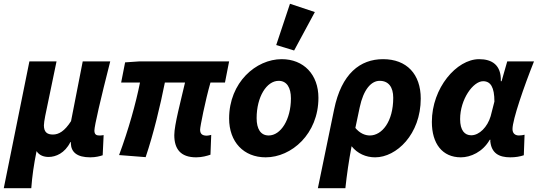

<svg xmlns="http://www.w3.org/2000/svg" viewBox="-44 -823 2854 1019"><path d="M-24 176H122C127 110 135 54 150 -21C165 3 191 10 214 10C252 10 300 -10 329 -68H333C333 -64 332 -63 332 -61C334 -16 364 12 435 12C464 12 486 6 501 1L506 -106C498 -104 489 -104 482 -104C468 -104 457 -109 457 -130C457 -155 490 -297 541 -497H395L333 -180C299 -127 268 -109 237 -109C207 -109 189 -121 189 -158C189 -167 192 -188 196 -208L256 -497H112Z M997 12C1029 12 1055 4 1073 -2L1077 -107C1067 -105 1060 -103 1054 -103C1031 -103 1018 -111 1018 -135C1018 -150 1045 -287 1073 -385H1150L1172 -497H693L620 -492L599 -385H699C677 -274 638 -135 588 0L729 11C771 -113 807 -264 831 -385H938C916 -289 881 -160 881 -106C881 -34 913 12 997 12Z M1366 12C1503 12 1646 -112 1646 -304C1646 -427 1568 -509 1451 -509C1315 -509 1172 -386 1172 -194C1172 -70 1249 12 1366 12ZM1382 -104C1339 -104 1318 -139 1318 -196C1318 -309 1371 -394 1435 -394C1478 -394 1500 -358 1500 -301C1500 -188 1446 -104 1382 -104ZM1517 -555 1627 -759 1495 -803 1422 -584Z M1643 176H1789C1797 102 1807 32 1822 -47C1853 -8 1898 12 1947 12C2060 12 2189 -110 2189 -300C2189 -429 2115 -509 1989 -509C1868 -509 1768 -433 1729 -241ZM1919 -104C1894 -104 1866 -115 1842 -144L1865 -253C1885 -348 1926 -394 1971 -394C2018 -394 2043 -361 2043 -304C2043 -177 1983 -104 1919 -104Z M2402 12C2453 12 2518 -16 2555 -81H2559C2559 -78 2558 -76 2558 -74C2564 -11 2603 12 2664 12C2692 12 2715 8 2736 1L2740 -108C2731 -106 2723 -104 2710 -104C2691 -104 2676 -114 2676 -138C2676 -188 2737 -364 2790 -497H2648L2618 -392H2614C2617 -478 2567 -509 2499 -509C2379 -509 2248 -356 2248 -176C2248 -60 2304 12 2402 12ZM2457 -105C2422 -105 2398 -131 2398 -191C2398 -296 2467 -392 2520 -392C2560 -392 2580 -360 2580 -284L2560 -206C2543 -149 2500 -105 2457 -105Z"/></svg>

Font: Source Sans Pro
Style: Bold Italic
Weight: 700
Italic angle: -11°
Designer: Paul D. Hunt
Foundry: Adobe Systems Incorporated
Version: Version 3.006;hotconv 1.0.111;makeotfexe 2.5.65597